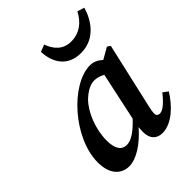

<svg xmlns="http://www.w3.org/2000/svg" viewBox="-211 -850 980 980"><g transform="rotate(-45 279.5 -359.5)"><path d="M157 -161C157 -241 192 -330 239 -377C270 -407 302 -423 329 -423C349 -423 368 -416 386 -407L330 -146C281 -94 245 -72 214 -72C179 -72 157 -99 157 -161ZM386 14C457 14 521 -53 559 -114L532 -134C499 -92 469 -66 447 -66C435 -66 426 -73 426 -87C426 -98 429 -116 434 -137L514 -488L497 -499L436 -464C416 -482 395 -493 369 -493C231 -493 46 -290 46 -114C46 -22 95 14 146 14C200 14 265 -30 321 -94C320 -83 319 -72 319 -60C319 -10 347 14 386 14ZM381 -569C483 -569 536 -651 556 -721L518 -733C491 -681 448 -646 387 -646C329 -646 296 -683 278 -733L240 -718C243 -640 283 -569 381 -569Z"/></g></svg>

Font: Source Serif Pro Semibold
Style: Italic
Weight: 600
Italic angle: -12°
Designer: Frank Grießhammer
Foundry: Adobe Systems Incorporated
Version: Version 3.001;hotconv 1.0.111;makeotfexe 2.5.65597